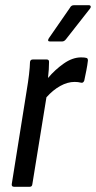

<svg xmlns="http://www.w3.org/2000/svg" viewBox="-20 -716 368 736"><path d="M34 0Q24 0 25 -10L82 -367Q94 -438 95 -478Q96 -488 106 -488H159Q168 -488 168 -479Q168 -466 167 -449.5Q166 -433 164 -417Q191 -449 224.5 -472.5Q258 -496 291 -496Q298 -496 303 -495.5Q308 -495 311 -494Q317 -493 317 -484Q315 -466 311 -446Q307 -426 303 -407Q299 -397 291 -399Q279 -402 266 -402Q239 -402 211 -386.5Q183 -371 158 -343L104 -10Q103 0 94 0ZM172 -557Q160 -557 167 -569L248 -686Q253 -696 263 -696H321Q326 -696 327.5 -692Q329 -688 325 -683L234 -567Q227 -557 218 -557Z"/></svg>

Font: Sofia Sans Condensed Medium
Style: Italic
Weight: 500
Italic angle: -9°
Designer: Botio Nikoltchev, Ani Petrova
Foundry: lettersoup
Version: Version 4.101; ttfautohint (v1.8.4.7-5d5b)